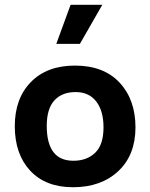

<svg xmlns="http://www.w3.org/2000/svg" viewBox="-20 -773 630 805"><path d="M276 -753H409L315 -589H216ZM286 12Q171 12 106.5 -57.5Q42 -127 42 -244Q42 -360 109.5 -429Q177 -498 294 -498Q415 -498 481.5 -426.5Q548 -355 548 -239Q548 -123 476 -55.5Q404 12 286 12ZM414 -239Q414 -308 383.5 -347.5Q353 -387 297 -387Q240 -387 208 -352Q176 -317 176 -245Q176 -173 203.5 -136Q231 -99 288 -99Q344 -99 379 -132.5Q414 -166 414 -239Z"/></svg>

Font: Palanquin Dark
Style: Regular
Weight: 400
Designer: Pria Ravichandran
Version: Version 1.001